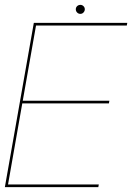

<svg xmlns="http://www.w3.org/2000/svg" viewBox="-27 -769 543 789"><path d="M-7 0H377L379 -11H6L64.5 -344H420.5L422.5 -355H66.5L121 -664H494L496 -675H112ZM303 -712Q311 -712 316.2 -717.8Q321.5 -723.5 321.5 -731Q321.5 -738.5 316 -743.8Q310.5 -749 303.5 -749Q295.5 -749 290 -743.8Q284.5 -738.5 284.5 -731Q284.5 -723 290 -717.5Q295.5 -712 303 -712Z"/></svg>

Font: Anybody Thin
Style: Italic
Weight: 100
Italic angle: -10°
Designer: Tyler Finck
Foundry: Etcetera Type Company
Version: Version 1.114;gftools[0.9.25]